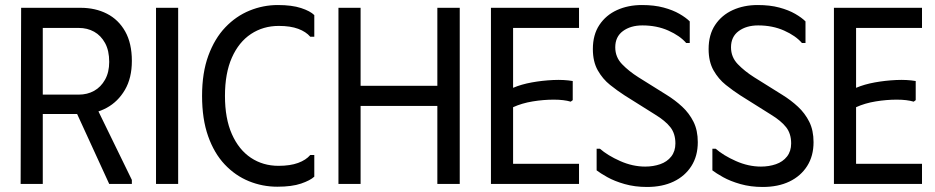

<svg xmlns="http://www.w3.org/2000/svg" viewBox="-20 -731 3716 763"><path d="M64 -700H150V0H62ZM300 -700Q359 -700 405 -676.5Q451 -653 477.5 -606Q504 -559 504 -489Q504 -421 476.5 -374Q449 -327 404 -302.5Q359 -278 306 -278H95V-700ZM144 -355H293Q327 -355 354 -370Q381 -385 397.5 -414.5Q414 -444 414 -485Q414 -530 397.5 -560Q381 -590 354 -605Q327 -620 293 -620H144ZM264 -327 347 -338 504 -16V0H414Z M600 -700H688V0H600Z M783 -350Q783 -442 808 -510Q833 -578 875.5 -622.5Q918 -667 972 -689Q1026 -711 1084 -711Q1140 -711 1176.5 -699Q1213 -687 1229 -671V-585H1213Q1196 -605 1165 -616.5Q1134 -628 1088 -628Q1026 -628 977.5 -596Q929 -564 901.5 -502Q874 -440 874 -350Q874 -260 901.5 -198Q929 -136 977 -104Q1025 -72 1087 -72Q1133 -72 1164.5 -83.5Q1196 -95 1213 -115H1229V-29Q1213 -14 1176.5 -1.5Q1140 11 1082 11Q1023 11 969 -11Q915 -33 873 -77.5Q831 -122 807 -190Q783 -258 783 -350Z M1718 -700H1807V0H1718V-310H1413V0H1325V-700H1413V-390H1718Z M2281 -700V-620H2019V-382Q2052 -396 2093.5 -403.5Q2135 -411 2178 -413Q2221 -415 2256 -409V-333L2248 -327Q2221 -335 2180.5 -335Q2140 -335 2097 -328Q2054 -321 2019 -305V-80H2281V0H1931V-700Z M2753 -166Q2753 -111 2727.5 -71Q2702 -31 2657 -9.5Q2612 12 2551 12Q2503 12 2462.5 0.5Q2422 -11 2393.5 -27Q2365 -43 2351 -54V-140H2364Q2395 -113 2444.5 -91Q2494 -69 2544 -69Q2576 -69 2603.5 -78.5Q2631 -88 2647.5 -109Q2664 -130 2664 -161Q2664 -200 2644 -225.5Q2624 -251 2583 -276L2462 -352Q2434 -370 2404.5 -393.5Q2375 -417 2355.5 -451.5Q2336 -486 2336 -536Q2336 -593 2362 -632Q2388 -671 2432 -691Q2476 -711 2531 -711Q2580 -711 2617 -701Q2654 -691 2680 -676Q2706 -661 2721 -646V-560H2707Q2682 -589 2636 -609.5Q2590 -630 2533 -630Q2486 -630 2455.5 -607.5Q2425 -585 2425 -543Q2425 -504 2452 -476Q2479 -448 2517 -424L2629 -354Q2663 -333 2691 -307Q2719 -281 2736 -247Q2753 -213 2753 -166Z M3213 -166Q3213 -111 3187.5 -71Q3162 -31 3117 -9.5Q3072 12 3011 12Q2963 12 2922.5 0.5Q2882 -11 2853.5 -27Q2825 -43 2811 -54V-140H2824Q2855 -113 2904.5 -91Q2954 -69 3004 -69Q3036 -69 3063.5 -78.5Q3091 -88 3107.5 -109Q3124 -130 3124 -161Q3124 -200 3104 -225.5Q3084 -251 3043 -276L2922 -352Q2894 -370 2864.5 -393.5Q2835 -417 2815.5 -451.5Q2796 -486 2796 -536Q2796 -593 2822 -632Q2848 -671 2892 -691Q2936 -711 2991 -711Q3040 -711 3077 -701Q3114 -691 3140 -676Q3166 -661 3181 -646V-560H3167Q3142 -589 3096 -609.5Q3050 -630 2993 -630Q2946 -630 2915.5 -607.5Q2885 -585 2885 -543Q2885 -504 2912 -476Q2939 -448 2977 -424L3089 -354Q3123 -333 3151 -307Q3179 -281 3196 -247Q3213 -213 3213 -166Z M3644 -700V-620H3382V-382Q3415 -396 3456.5 -403.5Q3498 -411 3541 -413Q3584 -415 3619 -409V-333L3611 -327Q3584 -335 3543.5 -335Q3503 -335 3460 -328Q3417 -321 3382 -305V-80H3644V0H3294V-700Z"/></svg>

Font: Phudu Light
Style: Regular
Weight: 400
Version: Version 1.005;gftools[0.9.23]